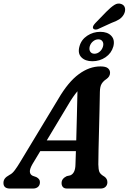

<svg xmlns="http://www.w3.org/2000/svg" viewBox="-52 -1093 745 1113"><path d="M136 -141.5Q119.5 -112.5 121.2 -96.5Q123 -80.5 137.5 -74L158.5 -66.5Q180 -55.5 179.5 -37Q179.5 -19.5 168.5 -9.8Q157.5 0 139 0H6Q-32 0 -32 -32.5Q-32 -46.5 -24.5 -57.2Q-17 -68 4.5 -80Q19 -86.5 34 -106.8Q49 -127 64.5 -153L286.5 -520.5Q343.5 -618 404.8 -663Q466 -708 530 -708Q561 -708 573.5 -697.5Q586 -687 586 -671Q586 -649 564 -634Q547 -623 537.2 -607.2Q527.5 -591.5 527 -560Q526.5 -517 525 -458.5Q523.5 -400 522 -338.2Q520.5 -276.5 519.2 -223.8Q518 -171 518 -140Q518.5 -111.5 523.8 -97.2Q529 -83 553.5 -69Q570.5 -57 570.5 -36.5Q570.5 -20.5 560 -10.2Q549.5 0 530.5 0H337Q319.5 0 312 -9.5Q304.5 -19 305 -32.5Q305 -57.5 335 -72L355.5 -76.5Q385 -88.5 385.5 -141Q386.5 -173.5 388 -217H181.5ZM341.5 -483 219 -279H390Q392 -347.5 393.8 -423.5Q395.5 -499.5 397 -564Q385 -550 371.2 -530.2Q357.5 -510.5 341.5 -483ZM564.5 -1025Q589.5 -1050.5 610.8 -1064.2Q632 -1078 653 -1069Q670 -1062 672.8 -1044.5Q675.5 -1027 665.5 -1009Q655.5 -991.5 638.8 -980.8Q622 -970 595 -960.5L514 -923.5Q506 -921 498.2 -922Q490.5 -923 487.5 -929.5Q485 -937 489.5 -944.5Q494 -952 500.5 -959ZM483.5 -738Q442 -738 419.8 -760.8Q397.5 -783.5 408.5 -823.5Q419 -863 453.5 -885.8Q488 -908.5 529.5 -908.5Q571.5 -908.5 593.2 -885.2Q615 -862 605 -823.5Q594 -784.5 560 -761.2Q526 -738 483.5 -738ZM518 -865Q501.5 -865 487.2 -853.2Q473 -841.5 468 -823.5Q463.5 -805.5 471.2 -793.5Q479 -781.5 495.5 -781.5Q512 -781.5 526 -793.5Q540 -805.5 545 -823.5Q550 -841 542.2 -853Q534.5 -865 518 -865Z"/></svg>

Font: Fraunces 144pt SuperSoft SemiBold
Style: Italic
Weight: 600
Italic angle: -16°
Version: Version 1.000;[b76b70a41]